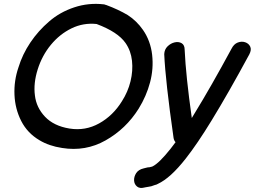

<svg xmlns="http://www.w3.org/2000/svg" viewBox="-20 -743 1284 968"><path d="M293 3Q411 22 512 -35Q615 -93 679 -195Q718 -258 736.5 -327.5Q755 -397 747 -467Q739 -537 701 -592Q669 -638 624 -667Q577 -695 515 -718H514Q510 -720 505 -721H504Q427 -730 354.5 -706Q282 -682 228 -635Q173 -588 133 -528.5Q93 -469 73 -403Q50 -336 53 -265Q56 -194 87 -133Q118 -72 179 -36Q227 -7 293 3ZM330 -95Q251 -108 207 -154.5Q163 -201 156 -262Q148 -323 170 -393Q192 -463 236.5 -517Q281 -571 340.5 -600Q400 -629 467 -622Q574 -582 613 -526Q640 -487 645.5 -436.5Q651 -386 638 -333Q625 -280 595 -233Q550 -160 480 -121Q410 -82 330 -95ZM710 202 715 201Q720 200 727 199Q734 198 743 196L760 190Q770 188 776 184Q839 155 916 57Q975 -18 1047 -136Q1131 -273 1237 -469Q1249 -492 1241.5 -508Q1234 -524 1216 -530Q1198 -536 1178.5 -528.5Q1159 -521 1147 -497Q1042 -303 962 -173L947 -148Q917 -360 911 -492Q911 -516 896 -525Q881 -534 861 -529.5Q841 -525 825 -509.5Q809 -494 808 -470Q814 -335 855 -48Q857 -35 865 -26L840 7Q782 80 749 96Q745 98 742 98L735 100Q732 100 724 101Q716 103 704 106Q678 112 666.5 130Q655 148 656 167Q657 186 671 197.5Q685 209 710 202Z"/></svg>

Font: Balsamiq Sans
Style: Italic
Weight: 400
Italic angle: -12°
Designer: Michael Angeles
Foundry: Balsamiq SRL
Version: Version 1.020; ttfautohint (v1.8.4.7-5d5b);gftools[0.9.26]